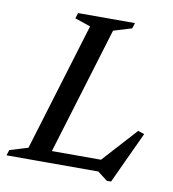

<svg xmlns="http://www.w3.org/2000/svg" viewBox="-101 -746 767 851"><g transform="rotate(10 282.5 -321.0)"><path d="M348 -626 157.5 0H-21L-13 -25L69 -50L244.5 -627L174 -651L182 -676H438L430 -651ZM379 -36 535 -208 563.5 -198.5 455.5 34H436.5L392 0H93.5L111.5 -53.5H425Z"/></g></svg>

Font: Newsreader 16pt 16pt Medium
Style: Italic
Weight: 500
Italic angle: -17°
Version: Version 1.003